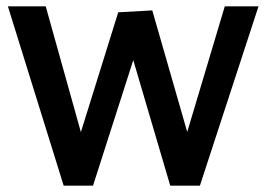

<svg xmlns="http://www.w3.org/2000/svg" viewBox="-20 -589 845 609"><path d="M182 0 5 -569H125L255 -104H216L355 -550L463 -556L593 -104H554L693 -569H800L614 0H520L396 -421H410L275 0Z"/></svg>

Font: Yaldevi ExtraLight SemiBold
Style: Regular
Weight: 600
Version: Version 1.100